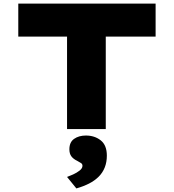

<svg xmlns="http://www.w3.org/2000/svg" viewBox="-20 -720 970 1071"><path d="M354 0V-516H82V-700H848V-516H570V0ZM406 331 354 267Q368 262 388 253Q408 244 424 231.5Q440 219 440 205Q440 195 432.5 190Q425 185 412 178Q389 167 378 152Q367 137 367 113Q367 73 393.5 54.5Q420 36 459 36Q508 36 542 63Q576 90 576 148Q576 184 564.5 213.5Q553 243 530.5 265.5Q508 288 476.5 304Q445 320 406 331Z"/></svg>

Font: Lexend Tera Black
Style: Regular
Weight: 900
Version: Version 1.007